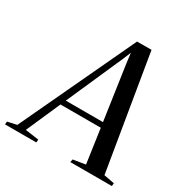

<svg xmlns="http://www.w3.org/2000/svg" viewBox="-237 -895 1017 1042"><g transform="rotate(30 271.5 -374.0)"><path d="M-68.5 0 -66.5 -18.5 -9 -31 327.5 -747.5 418 -748 537 -31 603 -18.5 601 0H341L344.5 -18.5L421.5 -31L391 -244H138.5L44.5 -30.5L129.5 -18.5L127.5 0ZM153 -276.5H386L336.5 -617.5L329 -678L308 -627.5Z"/></g></svg>

Font: Merriweather 144pt
Style: Italic
Weight: 400
Italic angle: -7.8°
Version: Version 2.101